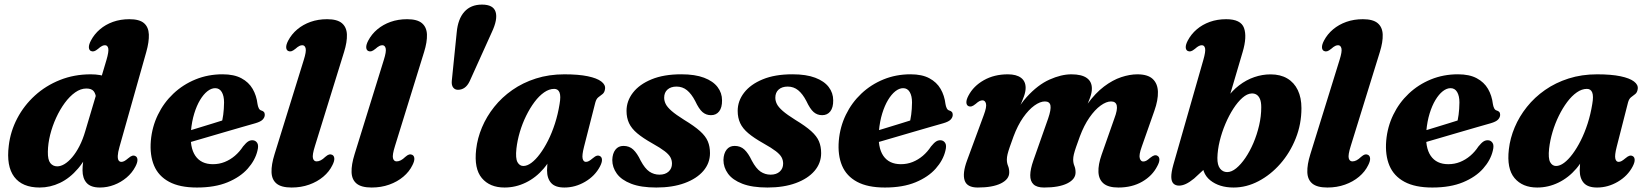

<svg xmlns="http://www.w3.org/2000/svg" viewBox="-20 -803 7176 836"><path d="M616.9 -576.6 500.3 -163.7Q493.3 -139 492.8 -124.7Q492.3 -110.4 496.6 -104.3Q501 -98.2 508.3 -98.2Q514.7 -98.2 521.4 -101.7Q528.2 -105.3 538.3 -113.9Q549.1 -123.1 556.1 -124.9Q563.1 -126.8 569.8 -123.3Q578.1 -119 578.5 -107.4Q579 -95.8 569.7 -78Q555.5 -50.4 531.2 -29.9Q506.9 -9.4 477 2Q447.1 13.5 415.2 13.5Q375.2 13.5 357.2 -6.6Q339.3 -26.7 339.3 -61.8Q339.3 -78.1 341.8 -97Q344.3 -116 349.3 -139.1Q354.3 -162.2 361.9 -189.6L382.1 -178.7Q356.6 -112.2 320.3 -69.7Q284 -27.1 241.2 -6.8Q198.5 13.5 152.7 13.5Q76.8 13.5 41.9 -33Q7 -79.6 18.2 -168.9Q25.6 -231.6 55.1 -287.7Q84.6 -343.9 132 -387Q179.3 -430.1 241.1 -454.7Q302.8 -479.4 375 -479.4Q419.1 -479.4 448.5 -466.3Q478 -453.2 492.9 -431.1Q507.8 -408.9 508.5 -381.2L399 -369.9Q397.5 -394 388 -405.8Q378.5 -417.6 356.2 -417.6Q331.2 -417.6 307.2 -400.6Q283.2 -383.6 262 -354.8Q240.8 -325.9 224.4 -290.1Q208 -254.3 198.4 -216.1Q188.9 -177.9 188.4 -142.6Q187.7 -107.3 199.1 -93Q210.6 -78.7 229.2 -78.7Q244.5 -78.7 261.2 -88.8Q277.9 -99 294.6 -118.7Q311.3 -138.5 326 -167Q340.6 -195.4 351.4 -232.3L443.6 -542Q454.3 -578.3 451.4 -592.2Q448.4 -606.1 437.2 -606.1Q430.9 -606.1 424.1 -602.8Q417.3 -599.4 407.2 -590.4Q396.4 -581.6 389.4 -579.8Q382.4 -577.9 375.7 -581Q367.4 -585.3 367 -596.9Q366.5 -608.5 375.8 -626.3Q390.5 -654.3 415 -675.2Q439.4 -696.1 471.9 -707.8Q504.5 -719.4 543.1 -719.4Q587 -719.4 606.9 -702.3Q626.8 -685.1 628.1 -653.1Q629.4 -621 616.9 -576.6Z M722.2 -209.1Q722.2 -209.1 739.5 -214.4Q756.9 -219.8 784.7 -228.2Q812.6 -236.6 844.7 -246.5Q876.8 -256.4 907.6 -265.8Q938.4 -275.2 960.7 -282.4L943.5 -262.4Q948.8 -279.8 952 -303.5Q955.2 -327.2 955.6 -356.9Q955.6 -385.4 945.6 -402.3Q935.6 -419.1 917 -419.1Q900.1 -419.1 883 -405.7Q866 -392.3 851.1 -367.6Q836.3 -343 825.8 -308.8Q815.3 -274.7 811.5 -232.9Q805.5 -161.4 830.5 -124.7Q855.5 -88.1 907 -88.1Q934.3 -88.1 958.3 -97.7Q982.3 -107.3 1002.7 -124.6Q1023.1 -142 1038.4 -165.4Q1051.5 -181.4 1060.4 -187Q1069.3 -192.7 1079.9 -192.3Q1092.3 -191.9 1099.7 -181.1Q1107.1 -170.3 1100.9 -146.5Q1091.2 -105.4 1058.6 -68.7Q1026.1 -32.1 971 -9.3Q916 13.5 837.3 13.5Q762.6 13.5 716.3 -11.4Q670 -36.3 650.8 -82Q631.6 -127.8 636.8 -190.5Q642.1 -250.9 667.6 -303.3Q693 -355.8 734.9 -395.3Q776.8 -434.9 831.4 -457.2Q886 -479.5 949.2 -479.5Q999 -479.5 1031 -462.3Q1063.1 -445.2 1080 -416Q1096.9 -386.9 1101.3 -349.9Q1102.9 -339.7 1106.7 -331.9Q1110.6 -324 1117.4 -322Q1124.8 -320.1 1128.8 -315.7Q1132.9 -311.3 1132.9 -303.2Q1132.9 -292.3 1124.1 -282.7Q1115.4 -273.1 1091.3 -266.2Q1068.5 -259.8 1033.1 -249.6Q997.7 -239.3 956.6 -227.4Q915.5 -215.4 874.9 -203.5Q834.4 -191.5 800.8 -181.9Q767.3 -172.3 747.1 -166.3Q726.9 -160.3 726.9 -160.3Z M1478.1 -576.6 1351.3 -167.1Q1339.1 -128.3 1342.6 -114.3Q1346.1 -100.3 1358.6 -100.3Q1367.4 -100.3 1376.6 -105Q1385.9 -109.8 1396.2 -119.8Q1406.3 -128.6 1413 -130.3Q1419.7 -132.1 1426.3 -128.9Q1434.7 -124.9 1435.6 -113.4Q1436.6 -102 1427.5 -84.1Q1413.8 -55.6 1387.6 -33.6Q1361.5 -11.6 1326.3 0.9Q1291.1 13.5 1249.6 13.5Q1204.9 13.5 1184.1 -3.7Q1163.3 -21 1162.3 -53.4Q1161.2 -85.9 1175.4 -131.4L1302.7 -542Q1314.2 -578.3 1310.9 -592.2Q1307.5 -606.1 1296.3 -606.1Q1290 -606.1 1283.2 -602.8Q1276.4 -599.4 1266.3 -590.4Q1255.5 -581.6 1248.5 -579.8Q1241.5 -577.9 1234.8 -581Q1226.5 -585.3 1226.1 -596.9Q1225.6 -608.5 1234.9 -626.3Q1249.6 -654.3 1274.5 -675.2Q1299.4 -696.1 1332.3 -707.8Q1365.2 -719.4 1404.2 -719.4Q1448.2 -719.4 1468.7 -702.1Q1489.3 -684.7 1490.5 -652.7Q1491.8 -620.6 1478.1 -576.6Z M1826.6 -576.6 1699.8 -167.1Q1687.6 -128.3 1691.1 -114.3Q1694.6 -100.3 1707.1 -100.3Q1715.9 -100.3 1725.1 -105Q1734.4 -109.8 1744.7 -119.8Q1754.8 -128.6 1761.5 -130.3Q1768.2 -132.1 1774.8 -128.9Q1783.2 -124.9 1784.1 -113.4Q1785.1 -102 1776 -84.1Q1762.3 -55.6 1736.1 -33.6Q1710 -11.6 1674.8 0.9Q1639.6 13.5 1598.1 13.5Q1553.4 13.5 1532.6 -3.7Q1511.8 -21 1510.8 -53.4Q1509.7 -85.9 1523.9 -131.4L1651.2 -542Q1662.7 -578.3 1659.4 -592.2Q1656 -606.1 1644.8 -606.1Q1638.5 -606.1 1631.7 -602.8Q1624.9 -599.4 1614.8 -590.4Q1604 -581.6 1597 -579.8Q1590 -577.9 1583.3 -581Q1575 -585.3 1574.6 -596.9Q1574.1 -608.5 1583.4 -626.3Q1598.1 -654.3 1623 -675.2Q1647.9 -696.1 1680.8 -707.8Q1713.7 -719.4 1752.7 -719.4Q1796.7 -719.4 1817.2 -702.1Q1837.8 -684.7 1839 -652.7Q1840.3 -620.6 1826.6 -576.6Z M1974.1 -412Q1960.9 -412 1953.3 -421.8Q1945.6 -431.6 1947.1 -450.1L1968.6 -661.8Q1973.9 -720.6 2002 -751.8Q2030 -783 2078.6 -783Q2128.1 -783 2138 -751Q2148 -719 2121.2 -662.2L2025 -449.3Q2015.8 -430 2002.9 -421Q1990.1 -412 1974.1 -412Z M2522.8 -163.4Q2513.4 -126.5 2516.9 -112.3Q2520.4 -98.2 2531 -98.2Q2537.6 -98.2 2544.2 -101.8Q2550.8 -105.4 2560.9 -113.9Q2571.7 -123.1 2578.7 -124.9Q2585.7 -126.8 2592.4 -123.3Q2600.7 -119 2601.1 -107.4Q2601.6 -95.8 2592.3 -78Q2570.7 -36.8 2527.7 -11.6Q2484.8 13.5 2437.4 13.5Q2397.4 13.5 2379.6 -6.5Q2361.9 -26.5 2361.9 -61.8Q2361.9 -74 2363.2 -87.6Q2364.5 -101.3 2367.3 -117.5Q2370.1 -133.7 2374.8 -153Q2379.5 -172.3 2386.2 -195.7L2398.7 -163.3Q2381.2 -108.8 2347.2 -69Q2313.2 -29.2 2269.2 -7.9Q2225.2 13.5 2176.8 13.5Q2112.5 13.5 2078 -27.6Q2043.5 -68.7 2053.3 -152.9Q2058.8 -201.3 2078.7 -248.5Q2098.6 -295.8 2131.9 -337.5Q2165.2 -379.3 2210.8 -411.1Q2256.4 -443 2313.5 -461.2Q2370.5 -479.4 2437.4 -479.4Q2499.3 -479.4 2539.3 -471Q2579.4 -462.6 2598.1 -448.2Q2616.9 -433.9 2614.5 -416.1Q2612.5 -400.5 2603.7 -393.6Q2595 -386.7 2585.7 -379.8Q2576.5 -372.9 2572.2 -356.9ZM2228.6 -156.1Q2224 -113.6 2233.2 -96.9Q2242.5 -80.3 2258.7 -80.3Q2275.3 -80.3 2293.7 -93.9Q2312.2 -107.6 2330.8 -132.6Q2349.5 -157.6 2366.4 -191.1Q2383.3 -224.7 2396.4 -265.2Q2409.4 -305.7 2416.5 -350Q2422.6 -384.6 2416.3 -400.3Q2410 -416 2393.1 -416Q2371 -416 2349.1 -400.7Q2327.2 -385.4 2307.3 -358.9Q2287.4 -332.3 2270.9 -298.7Q2254.4 -265.1 2243.5 -228.4Q2232.6 -191.7 2228.6 -156.1Z M2851.4 -42.5Q2876.5 -42.5 2891.2 -55.9Q2905.9 -69.3 2905.9 -90.6Q2905.9 -105.3 2899.2 -117.9Q2892.6 -130.4 2874.1 -144.7Q2855.7 -159 2819.5 -179.2Q2778.7 -202.2 2754.3 -222.8Q2729.8 -243.4 2718.9 -266.8Q2708 -290.2 2708 -320.2Q2708 -363.3 2735.9 -399.4Q2763.8 -435.6 2816.9 -457.5Q2870 -479.5 2946.6 -479.5Q3006.4 -479.5 3045.5 -464.6Q3084.7 -449.8 3104.3 -424.1Q3123.9 -398.5 3123.9 -366.1Q3124.3 -334.8 3111.4 -318.2Q3098.6 -301.5 3075.7 -301.5Q3054.5 -301.5 3038.8 -315Q3023.2 -328.4 3006.9 -363.3Q2990.7 -394.4 2971.2 -410.2Q2951.8 -426 2925.8 -426Q2901 -426 2886.4 -413.1Q2871.9 -400.2 2871.9 -377.5Q2871.9 -363.7 2878.7 -350Q2885.5 -336.4 2904.2 -320Q2923 -303.6 2958.6 -281.3Q3003.6 -254.1 3028.1 -232Q3052.7 -209.9 3062 -187.4Q3071.4 -165 3071.4 -136.3Q3071.4 -92.5 3042.4 -58.7Q3013.4 -25 2961 -5.8Q2908.6 13.5 2837.7 13.5Q2770.7 13.5 2728.2 -3Q2685.8 -19.4 2665.9 -46.8Q2646 -74.2 2646 -106.5Q2646.8 -134.7 2659.6 -151.2Q2672.3 -167.7 2694.6 -167.7Q2720.3 -167.7 2737.3 -151.7Q2754.3 -135.8 2769.6 -103.5Q2787.9 -69.2 2807.5 -55.8Q2827.2 -42.5 2851.4 -42.5Z M3335.4 -42.5Q3360.5 -42.5 3375.2 -55.9Q3389.9 -69.3 3389.9 -90.6Q3389.9 -105.3 3383.2 -117.9Q3376.6 -130.4 3358.1 -144.7Q3339.7 -159 3303.5 -179.2Q3262.7 -202.2 3238.3 -222.8Q3213.8 -243.4 3202.9 -266.8Q3192 -290.2 3192 -320.2Q3192 -363.3 3219.9 -399.4Q3247.8 -435.6 3300.9 -457.5Q3354 -479.5 3430.6 -479.5Q3490.4 -479.5 3529.5 -464.6Q3568.7 -449.8 3588.3 -424.1Q3607.9 -398.5 3607.9 -366.1Q3608.3 -334.8 3595.4 -318.2Q3582.6 -301.5 3559.7 -301.5Q3538.5 -301.5 3522.8 -315Q3507.2 -328.4 3490.9 -363.3Q3474.7 -394.4 3455.2 -410.2Q3435.8 -426 3409.8 -426Q3385 -426 3370.4 -413.1Q3355.9 -400.2 3355.9 -377.5Q3355.9 -363.7 3362.7 -350Q3369.5 -336.4 3388.2 -320Q3407 -303.6 3442.6 -281.3Q3487.6 -254.1 3512.1 -232Q3536.7 -209.9 3546 -187.4Q3555.4 -165 3555.4 -136.3Q3555.4 -92.5 3526.4 -58.7Q3497.4 -25 3445 -5.8Q3392.6 13.5 3321.7 13.5Q3254.7 13.5 3212.2 -3Q3169.8 -19.4 3149.9 -46.8Q3130 -74.2 3130 -106.5Q3130.8 -134.7 3143.6 -151.2Q3156.3 -167.7 3178.6 -167.7Q3204.3 -167.7 3221.3 -151.7Q3238.3 -135.8 3253.6 -103.5Q3271.9 -69.2 3291.5 -55.8Q3311.2 -42.5 3335.4 -42.5Z M3717.7 -209.1Q3717.7 -209.1 3735 -214.4Q3752.4 -219.8 3780.2 -228.2Q3808.1 -236.6 3840.2 -246.5Q3872.3 -256.4 3903.1 -265.8Q3933.9 -275.2 3956.2 -282.4L3939 -262.4Q3944.3 -279.8 3947.5 -303.5Q3950.7 -327.2 3951.1 -356.9Q3951.1 -385.4 3941.1 -402.3Q3931.1 -419.1 3912.5 -419.1Q3895.6 -419.1 3878.5 -405.7Q3861.5 -392.3 3846.6 -367.6Q3831.8 -343 3821.3 -308.8Q3810.8 -274.7 3807 -232.9Q3801 -161.4 3826 -124.7Q3851 -88.1 3902.5 -88.1Q3929.8 -88.1 3953.8 -97.7Q3977.8 -107.3 3998.2 -124.6Q4018.6 -142 4033.9 -165.4Q4047 -181.4 4055.9 -187Q4064.8 -192.7 4075.4 -192.3Q4087.8 -191.9 4095.2 -181.1Q4102.6 -170.3 4096.4 -146.5Q4086.7 -105.4 4054.1 -68.7Q4021.6 -32.1 3966.5 -9.3Q3911.5 13.5 3832.8 13.5Q3758.1 13.5 3711.8 -11.4Q3665.5 -36.3 3646.3 -82Q3627.1 -127.8 3632.3 -190.5Q3637.6 -250.9 3663.1 -303.3Q3688.5 -355.8 3730.4 -395.3Q3772.3 -434.9 3826.9 -457.2Q3881.5 -479.5 3944.7 -479.5Q3994.5 -479.5 4026.5 -462.3Q4058.6 -445.2 4075.5 -416Q4092.4 -386.9 4096.8 -349.9Q4098.4 -339.7 4102.2 -331.9Q4106.1 -324 4112.9 -322Q4120.3 -320.1 4124.3 -315.7Q4128.4 -311.3 4128.4 -303.2Q4128.4 -292.3 4119.6 -282.7Q4110.9 -273.1 4086.8 -266.2Q4064 -259.8 4028.6 -249.6Q3993.2 -239.3 3952.1 -227.4Q3911 -215.4 3870.4 -203.5Q3829.9 -191.5 3796.3 -181.9Q3762.8 -172.3 3742.6 -166.3Q3722.4 -160.3 3722.4 -160.3Z M4479.5 -104.4 4543.8 -287Q4557.1 -325.6 4553.9 -343.5Q4550.6 -361.3 4529.5 -361.3Q4508.9 -361.3 4483.8 -343.3Q4458.8 -325.3 4434.9 -291.3Q4411.1 -257.2 4393.1 -209Q4383.5 -182.7 4376.9 -163.7Q4370.3 -144.8 4367.1 -131.6Q4364 -118.5 4364 -108.6Q4364 -93.2 4369.2 -80.8Q4374.4 -68.5 4374.4 -52.2Q4374.4 -22.4 4338.1 -4.4Q4301.8 13.5 4237.2 13.5Q4190.4 13.5 4180.2 -17.4Q4170 -48.4 4190.7 -104.4L4263.6 -302.1Q4277 -337.9 4273.1 -352Q4269.2 -366.1 4258 -366.1Q4251.7 -366.1 4244.9 -362.8Q4238.1 -359.4 4228 -350.4Q4217.2 -341.6 4210.2 -339.8Q4203.2 -337.9 4196.5 -341Q4188.2 -345.3 4187.8 -356.9Q4187.3 -368.5 4196.6 -386.3Q4218.6 -428.3 4263.8 -453.8Q4308.9 -479.4 4368.3 -479.4Q4405.5 -479.4 4425.6 -464.3Q4445.8 -449.2 4445.8 -420.5Q4445.8 -403.4 4438 -382.2Q4430.3 -361 4419.1 -336.1Q4407.9 -311.2 4396.3 -282.8Q4384.7 -254.5 4377.3 -223L4365.3 -233.1Q4401.5 -326.3 4450 -380Q4498.6 -433.7 4549.8 -456.5Q4601 -479.4 4644.8 -479.4Q4689.7 -479.4 4712.2 -463.3Q4734.7 -447.3 4734.2 -416.3Q4734.1 -399.4 4726.7 -378.8Q4719.3 -358.2 4708.5 -334Q4697.8 -309.8 4686.9 -282Q4676.1 -254.3 4669 -223L4653.3 -233.1Q4680.6 -302.8 4714.9 -350.2Q4749.3 -397.7 4786.9 -426.1Q4824.6 -454.6 4861.9 -467Q4899.3 -479.4 4932.2 -479.4Q4977.5 -479.4 4999.1 -459.2Q5020.7 -439 5021.8 -403.1Q5022.9 -367.3 5006.2 -320.2L4951.2 -163.8Q4938.5 -128.4 4942.7 -114.1Q4946.9 -99.8 4957.6 -99.8Q4964.8 -99.8 4971.3 -103.3Q4977.9 -106.9 4987.6 -115.5Q4999.2 -124.7 5006.2 -126.5Q5013.2 -128.4 5019.1 -124.9Q5027.8 -120.6 5028.2 -109Q5028.7 -97.4 5019 -79.6Q4997.8 -37.6 4953.4 -12Q4909.1 13.5 4849.7 13.5Q4806.1 13.5 4785.2 -4Q4764.3 -21.6 4762.8 -53.8Q4761.4 -86 4776.5 -129.1L4832 -287Q4846.6 -325.3 4842.6 -343.3Q4838.6 -361.3 4817.7 -361.3Q4797.1 -361.3 4772.2 -343.3Q4747.3 -325.2 4723.6 -291.2Q4699.9 -257.1 4681.9 -209Q4672.3 -182.7 4665.7 -163.7Q4659.1 -144.8 4655.9 -131.6Q4652.8 -118.5 4652.8 -108.6Q4652.8 -93.2 4658 -80.8Q4663.2 -68.5 4663.2 -52.2Q4663.2 -22.4 4626.9 -4.4Q4590.6 13.5 4526 13.5Q4494.7 13.5 4480.1 -0.3Q4465.5 -14.1 4465.9 -40.5Q4466.3 -66.9 4479.5 -104.4Z M5219.5 -542Q5230 -578.3 5227.2 -592.2Q5224.3 -606.1 5213.1 -606.1Q5206.8 -606.1 5200 -602.8Q5193.2 -599.4 5183.1 -590.4Q5172.3 -581.6 5165.3 -579.8Q5158.3 -577.9 5151.6 -581Q5143.3 -585.3 5142.9 -596.9Q5142.4 -608.5 5151.7 -626.3Q5166.4 -654.3 5190.9 -675.2Q5215.4 -696.1 5247.9 -707.8Q5280.4 -719.4 5319 -719.4Q5382.9 -719.4 5396.6 -681.2Q5410.4 -642.9 5390.7 -576.6L5305.9 -289.1L5277.1 -287.5Q5293.4 -335.3 5318.6 -371.3Q5343.9 -407.4 5375.2 -431.3Q5406.5 -455.3 5441.4 -467.2Q5476.4 -479.2 5512.1 -479.2Q5555.1 -479.2 5585 -461.4Q5615 -443.7 5630.8 -410.7Q5646.7 -377.7 5646.7 -332.1Q5646.7 -262.7 5621.8 -200.4Q5597 -138 5554.8 -89.9Q5512.6 -41.8 5459.9 -14.2Q5407.3 13.5 5351.2 13.5Q5288.8 13.5 5249.5 -18Q5210.3 -49.5 5215.6 -110.7L5247 -88.1L5179.2 -25.6Q5159.2 -9.3 5143.3 -2Q5127.5 5.2 5113.9 5.2Q5098.3 5.2 5089.4 -3.7Q5080.4 -12.7 5080 -32.2Q5079.6 -51.7 5088.6 -84.5ZM5429.4 -396Q5410.3 -395.2 5389.7 -377.2Q5369.2 -359.2 5350.2 -329.8Q5331.2 -300.4 5315.7 -264Q5300.2 -227.5 5290.8 -189.1Q5281.5 -150.7 5280.7 -115.5Q5280.3 -84.5 5292.3 -69.1Q5304.4 -53.7 5323.3 -53.7Q5342.3 -53.7 5362.7 -70.3Q5383.2 -87 5402.6 -115.5Q5422 -144 5437.6 -180.4Q5453.1 -216.9 5462.4 -256.9Q5471.7 -297 5471.7 -335.8Q5471.7 -359 5466 -372.2Q5460.3 -385.4 5450.8 -391.1Q5441.3 -396.8 5429.4 -396Z M5988.1 -576.6 5861.3 -167.1Q5849.1 -128.3 5852.6 -114.3Q5856.1 -100.3 5868.6 -100.3Q5877.4 -100.3 5886.6 -105Q5895.9 -109.8 5906.2 -119.8Q5916.3 -128.6 5923 -130.3Q5929.7 -132.1 5936.3 -128.9Q5944.7 -124.9 5945.6 -113.4Q5946.6 -102 5937.5 -84.1Q5923.8 -55.6 5897.6 -33.6Q5871.5 -11.6 5836.3 0.9Q5801.1 13.5 5759.6 13.5Q5714.9 13.5 5694.1 -3.7Q5673.3 -21 5672.3 -53.4Q5671.2 -85.9 5685.4 -131.4L5812.7 -542Q5824.2 -578.3 5820.9 -592.2Q5817.5 -606.1 5806.3 -606.1Q5800 -606.1 5793.2 -602.8Q5786.4 -599.4 5776.3 -590.4Q5765.5 -581.6 5758.5 -579.8Q5751.5 -577.9 5744.8 -581Q5736.5 -585.3 5736.1 -596.9Q5735.6 -608.5 5744.9 -626.3Q5759.6 -654.3 5784.5 -675.2Q5809.4 -696.1 5842.3 -707.8Q5875.2 -719.4 5914.2 -719.4Q5958.2 -719.4 5978.7 -702.1Q5999.3 -684.7 6000.5 -652.7Q6001.8 -620.6 5988.1 -576.6Z M6101.2 -209.1Q6101.2 -209.1 6118.5 -214.4Q6135.9 -219.8 6163.7 -228.2Q6191.6 -236.6 6223.7 -246.5Q6255.8 -256.4 6286.6 -265.8Q6317.4 -275.2 6339.7 -282.4L6322.5 -262.4Q6327.8 -279.8 6331 -303.5Q6334.2 -327.2 6334.6 -356.9Q6334.6 -385.4 6324.6 -402.3Q6314.6 -419.1 6296 -419.1Q6279.1 -419.1 6262 -405.7Q6245 -392.3 6230.1 -367.6Q6215.3 -343 6204.8 -308.8Q6194.3 -274.7 6190.5 -232.9Q6184.5 -161.4 6209.5 -124.7Q6234.5 -88.1 6286 -88.1Q6313.3 -88.1 6337.3 -97.7Q6361.3 -107.3 6381.7 -124.6Q6402.1 -142 6417.4 -165.4Q6430.5 -181.4 6439.4 -187Q6448.3 -192.7 6458.9 -192.3Q6471.3 -191.9 6478.7 -181.1Q6486.1 -170.3 6479.9 -146.5Q6470.2 -105.4 6437.6 -68.7Q6405.1 -32.1 6350 -9.3Q6295 13.5 6216.3 13.5Q6141.6 13.5 6095.3 -11.4Q6049 -36.3 6029.8 -82Q6010.6 -127.8 6015.8 -190.5Q6021.1 -250.9 6046.6 -303.3Q6072 -355.8 6113.9 -395.3Q6155.8 -434.9 6210.4 -457.2Q6265 -479.5 6328.2 -479.5Q6378 -479.5 6410 -462.3Q6442.1 -445.2 6459 -416Q6475.9 -386.9 6480.3 -349.9Q6481.9 -339.7 6485.7 -331.9Q6489.6 -324 6496.4 -322Q6503.8 -320.1 6507.8 -315.7Q6511.9 -311.3 6511.9 -303.2Q6511.9 -292.3 6503.1 -282.7Q6494.4 -273.1 6470.3 -266.2Q6447.5 -259.8 6412.1 -249.6Q6376.7 -239.3 6335.6 -227.4Q6294.5 -215.4 6253.9 -203.5Q6213.4 -191.5 6179.8 -181.9Q6146.3 -172.3 6126.1 -166.3Q6105.9 -160.3 6105.9 -160.3Z M7019.3 -163.4Q7009.9 -126.5 7013.4 -112.3Q7016.9 -98.2 7027.5 -98.2Q7034.1 -98.2 7040.7 -101.8Q7047.3 -105.4 7057.4 -113.9Q7068.2 -123.1 7075.2 -124.9Q7082.2 -126.8 7088.9 -123.3Q7097.2 -119 7097.6 -107.4Q7098.1 -95.8 7088.8 -78Q7067.2 -36.8 7024.2 -11.6Q6981.3 13.5 6933.9 13.5Q6893.9 13.5 6876.1 -6.5Q6858.4 -26.5 6858.4 -61.8Q6858.4 -74 6859.7 -87.6Q6861 -101.3 6863.8 -117.5Q6866.6 -133.7 6871.3 -153Q6876 -172.3 6882.7 -195.7L6895.2 -163.3Q6877.7 -108.8 6843.7 -69Q6809.7 -29.2 6765.7 -7.9Q6721.7 13.5 6673.3 13.5Q6609 13.5 6574.5 -27.6Q6540 -68.7 6549.8 -152.9Q6555.3 -201.3 6575.2 -248.5Q6595.1 -295.8 6628.4 -337.5Q6661.7 -379.3 6707.3 -411.1Q6752.9 -443 6810 -461.2Q6867 -479.4 6933.9 -479.4Q6995.8 -479.4 7035.8 -471Q7075.9 -462.6 7094.6 -448.2Q7113.4 -433.9 7111 -416.1Q7109 -400.5 7100.2 -393.6Q7091.5 -386.7 7082.2 -379.8Q7073 -372.9 7068.7 -356.9ZM6725.1 -156.1Q6720.5 -113.6 6729.7 -96.9Q6739 -80.3 6755.2 -80.3Q6771.8 -80.3 6790.2 -93.9Q6808.7 -107.6 6827.3 -132.6Q6846 -157.6 6862.9 -191.1Q6879.8 -224.7 6892.9 -265.2Q6905.9 -305.7 6913 -350Q6919.1 -384.6 6912.8 -400.3Q6906.5 -416 6889.6 -416Q6867.5 -416 6845.6 -400.7Q6823.7 -385.4 6803.8 -358.9Q6783.9 -332.3 6767.4 -298.7Q6750.9 -265.1 6740 -228.4Q6729.1 -191.7 6725.1 -156.1Z"/></svg>

Font: Fraunces
Style: Italic
Weight: 900
Italic angle: -16°
Version: Version 1.000;[0bf87f6ff]